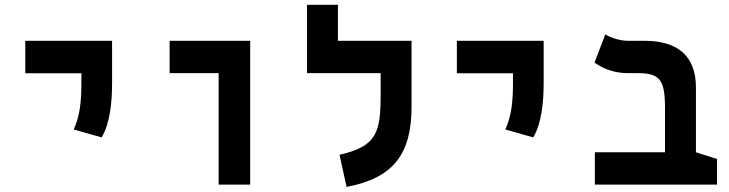

<svg xmlns="http://www.w3.org/2000/svg" viewBox="-20 -752 2970 782"><path d="M394 -192.4C428.7 -250.5 436.5 -338.4 436.5 -414.1V-585.9H83V-453.6H311.5V-414.1C311.5 -338.4 305.7 -280.8 280.3 -224.6Z M870.6 0H999V-585.9H670.9V-454.1H870.6Z M1656.2 -585.9H1356.4V-732.4H1230.5V-454.1H1530.3V-367.2C1530.3 -213.4 1515.6 -156.2 1362.8 -121.6L1391.6 9.3C1584 -27.3 1656.2 -125.5 1656.2 -318.4Z M2151.9 -192.4C2186.5 -250.5 2194.3 -338.4 2194.3 -414.1V-585.9H1840.8V-453.6H2069.3V-414.1C2069.3 -338.4 2063.5 -280.8 2038.1 -224.6Z M2900.4 -104.5 2814.5 -131.8V-395C2814.5 -521 2744.1 -585.9 2604 -585.9H2535.6C2500 -585.9 2460 -602.5 2445.3 -611.8L2401.4 -497.1C2433.6 -473.6 2481 -454.1 2536.1 -454.1H2577.6C2668 -454.1 2688.5 -426.3 2688.5 -311.5V-131.8H2402.8V0H2900.4Z"/></svg>

Font: Cascadia Code
Style: Bold
Weight: 700
Monospace: yes
Designer: Aaron Bell
Foundry: Saja Typeworks
Version: Version 2404.023